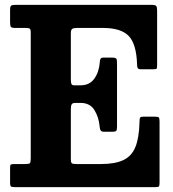

<svg xmlns="http://www.w3.org/2000/svg" viewBox="-20 -770 712 790"><path d="M83.5 -655H42Q28 -655 24.8 -659.5Q21.5 -664 21.5 -677.5V-729Q21.5 -743.5 26 -746.8Q30.5 -750 44 -750H602.5Q618.5 -750 622.5 -745.8Q626.5 -741.5 626.5 -726V-504.5Q626.5 -491.5 625 -488.2Q623.5 -485 610 -485H560Q549 -485 546.5 -490Q544 -495 544 -504.5Q541.5 -588.5 509.8 -621.8Q478 -655 404 -655H297Q283 -655 277.2 -651.2Q271.5 -647.5 271.5 -632.5V-444.5Q271.5 -430 274 -424.5Q276.5 -419 284.5 -419H311.5Q348.5 -419 368 -446.2Q387.5 -473.5 390.5 -513Q391 -524 394 -528.5Q397 -533 406 -533H442Q454 -533 457.8 -529.2Q461.5 -525.5 461.5 -513.5V-248.5Q461.5 -236 458.5 -232Q455.5 -228 443 -228H408Q398 -228 394.5 -232.8Q391 -237.5 390 -249.5Q386.5 -288.5 368.2 -317.5Q350 -346.5 312 -346.5H289Q279 -346.5 275.2 -341Q271.5 -335.5 271.5 -321V-116Q271.5 -100.5 276 -97.8Q280.5 -95 296 -95H394Q452.5 -95 487 -111Q521.5 -127 537 -164.8Q552.5 -202.5 554 -267.5Q554 -282 556.5 -286Q559 -290 572.5 -290H617Q630 -290 633.2 -286.8Q636.5 -283.5 636.5 -270V-18.5Q636.5 -5.5 633.5 -2.8Q630.5 0 617.5 0H44Q31 0 26.2 -2Q21.5 -4 21.5 -18V-80Q21.5 -91.5 25 -93.2Q28.5 -95 39.5 -95H82Q99.5 -95 103 -98.5Q106.5 -102 106.5 -119.5V-635Q106.5 -649.5 102.2 -652.2Q98 -655 83.5 -655Z"/></svg>

Font: Besley* Narrow
Style: Bold
Weight: 700
Width: 4
Designer: Owen Earl
Foundry: indestructible type*
Version: Version 3.000; ttfautohint (v1.8.3)